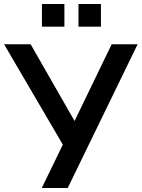

<svg xmlns="http://www.w3.org/2000/svg" viewBox="-32 -940 708 960"><path d="M176.8 0 282.2 -216.8 -11.7 -718.8H121.1L340.8 -335L526.4 -718.8H656.2L306.6 0ZM177.7 -806.6V-919.9H290V-806.6ZM360.4 -806.6V-919.9H472.7V-806.6Z"/></svg>

Font: Min Sans SemiBold
Style: Regular
Weight: 600
Designer: Jinseong-Kim, NotoSansCJK, Nunito
Foundry: Jinseong-Kim
Version: Version 1.400;Glyphs 3.1.2 (3151)